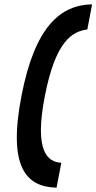

<svg xmlns="http://www.w3.org/2000/svg" viewBox="-20 -715 445 886"><path d="M79 -272C16 54 99 148 241 151L263 36C202 33 136 -12 187 -272C237 -529 315 -570 383 -579L405 -695C262 -692 142 -598 79 -272Z"/></svg>

Font: Charger Eco
Style: Obl
Weight: 1000
Designer: Jasper
Foundry: Cannot Into Space Fonts
Version: Version 1.1